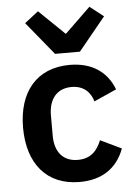

<svg xmlns="http://www.w3.org/2000/svg" viewBox="-56 -837 625 892"><g transform="rotate(-5 256.5 -391.5)"><path d="M333 -591 459 -745 395 -795 275 -679 155 -795 91 -745 217 -591ZM280 12C381 12 454 -34 488 -126L390 -173C371 -126 341 -91 280 -91C209 -91 173 -140 173 -213V-308C173 -381 209 -431 280 -431C335 -431 368 -399 380 -355L485 -402C454 -484 385 -534 280 -534C126 -534 39 -429 39 -262C39 -94 126 12 280 12Z"/></g></svg>

Font: Braiins Sans SemiBold
Style: Regular
Weight: 600
Designer: Mike Abbink, Paul van der Laan, Pieter van Rosmalen, Jiri Chlebus, Lubos Buracinsky
Foundry: Bold Monday, Sudetype
Version: Version 1.000;hotconv 1.0.109;makeotfexe 2.5.65596